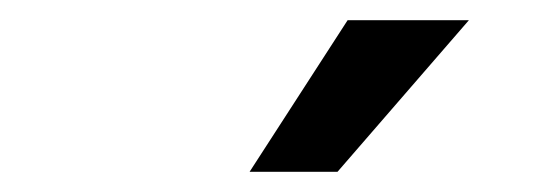

<svg xmlns="http://www.w3.org/2000/svg" viewBox="-20 -755 540 190"><path d="M227 -585 324 -735H444L314 -585Z"/></svg>

Font: Radio Canada Condensed Medium
Style: Italic
Weight: 500
Width: 3
Italic angle: -12°
Designer: Charles Daoud, Etienne Aubert Bonn, Alexandre Saumier Demers, Jacques Le Bailly
Foundry: Radio-Canada
Version: Version 2.104; ttfautohint (v1.8.4.7-5d5b);gftools[0.9.28.de